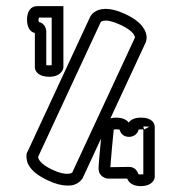

<svg xmlns="http://www.w3.org/2000/svg" viewBox="-20 -578 603 639"><path d="M468 -453C468 -474.3 453.2 -505.2 396.7 -531.3C369.6 -543.9 348.8 -548.5 331.5 -548.5C295.8 -548.5 282.6 -527.1 280.3 -522.6L71.8 -73.5C68.2 -68.5 68 -63.2 68 -58.2C68 -57.5 68 -56.7 68 -56C68 -50 69.4 -42.9 71.8 -35.7C81.9 -11.5 105.9 6.7 139.2 22.3C163.4 33.9 185 39.5 204.5 39.5H205.2C211.8 39.5 218.6 39.5 226.5 36.9C245.4 30.5 253.6 17.7 255.7 13.6L316.3 -116.9C312.5 -76.8 308 -29.3 308 -17C308 7.4 328.5 15.1 338.6 16.5H403.5C407.2 26.8 418.7 41.5 448.5 41.5C483.5 41.5 495 21.8 495 10V-155C495 -160.5 493.5 -165.6 490.7 -169.9C481.3 -184.4 462.1 -186.5 448.5 -186.5C427.5 -186.5 414.9 -179.3 408.4 -170.1C402 -178.6 389.3 -186.5 366.5 -186.5C359.1 -186.5 352.8 -185.6 347.5 -184.1L466 -439.2V-440.4C466.7 -442.9 468 -447.2 468 -453ZM107 -56C107 -56.1 107 -56.2 107 -56.3L315.5 -505C316.8 -506.1 321.4 -509.5 332.5 -509.5C341.7 -509.5 357.2 -506.2 380.3 -495.6C428.2 -473.6 429 -455.5 429 -453C429 -452.9 429 -452.8 429 -452.7L220.6 -4.2C219.6 -3.2 215.4 0.5 203.5 0.5C193.7 0.5 178.5 -1.9 155.7 -12.4C108.1 -34.3 107 -53.3 107 -56ZM96 -468.2V-354C96 -349.4 98 -340.1 107.6 -332.5C115.3 -326.5 126.8 -322.5 143.5 -322.5C182.8 -322.5 191 -346.8 191 -355V-557.5H102.5C91.8 -557.5 83.6 -552.1 78.8 -545.4C70.3 -533.7 70 -519.1 70 -514.4C70 -514 70 -513.7 70 -513.4C70 -513.2 70 -513.1 70 -513V-511.4C70 -492.4 77 -472.1 96 -468.2ZM143.5 -360.5C139.5 -360.5 136.3 -360.8 134 -361.1V-473C134 -483.5 127.6 -501.2 109.5 -504.8C108.7 -507.3 108 -510.3 108 -512C108 -513.7 108.8 -516.9 109.6 -519.5H152V-361.2C150.2 -360.8 147.4 -360.5 143.5 -360.5ZM476.8 -156.4 459.9 -147.1 457.4 -153.8 458 -157.3ZM347.2 -21.6C348.7 -43.8 355.2 -114.2 358.4 -146.3C358.5 -147.4 364.3 -147.5 367.5 -147.5C373.4 -147.5 376.6 -146.9 378 -146.5C379.6 -142.5 380.5 -138 385 -132.7C390.1 -126.6 398.4 -122.5 409.5 -122.5C424.3 -122.5 438.3 -132.2 441.4 -147C443.2 -147.3 445.8 -147.5 449.5 -147.5C452.9 -147.5 455.3 -147.4 457 -147.2V1.9C455.1 2.2 452.3 2.5 448.5 2.5C445.1 2.5 442.1 2.1 440.1 1.6C437.3 -9.8 428 -22.5 409.5 -22.5C397.3 -22.5 362.2 -21.8 347.2 -21.6Z"/></svg>

Font: Platiipus Bold
Style: Bold
Weight: 400
Version: Version 001.000